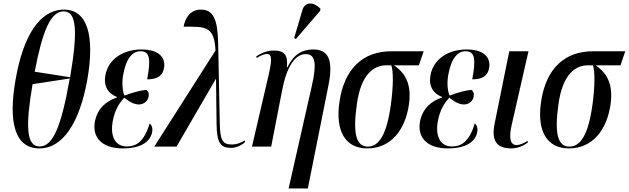

<svg xmlns="http://www.w3.org/2000/svg" viewBox="-20 -824 3534 1079"><path d="M201 10C335 10 428 -137 471 -378C513 -620 473 -770 340 -770C202 -770 110 -620 68 -379C25 -137 63 10 201 10ZM374 -390 175 -421C219 -650 264 -760 338 -760C411 -760 418 -650 374 -390ZM203 -1C127 -1 123 -116 163 -351L372 -383C325 -117 279 -1 203 -1Z M670 10C777 10 826 -31 835 -82C839 -103 833 -122 821 -130C789 -25 744 -1 693 -1C617 -1 601 -74 613 -140C626 -215 658 -252 678 -275C715 -246 738 -237 761 -237C788 -237 811 -256 815 -281C819 -303 810 -314 802 -319C768 -316 729 -305 680 -287C672 -300 662 -349 672 -402C689 -500 727 -536 769 -536C821 -536 829 -496 807 -378C872 -378 896 -404 902 -444C910 -489 886 -546 775 -546C677 -546 589 -496 572 -400C561 -338 589 -298 637 -279V-276C579 -257 527 -216 513 -139C498 -53 551 10 670 10Z M847 0H972L1192 -379H1194L1197 -131C1198 -18 1220 7 1279 7C1307 7 1337 -7 1358 -26L1355 -35C1335 -21 1308 -12 1285 -12C1230 -12 1217 -34 1215 -134L1206 -579C1203 -717 1179 -770 1108 -770C1047 -770 1019 -718 1012 -674C1133 -674 1184 -680 1191 -540Z M1643 -605 1779 -763 1781 -775C1746 -812 1694 -819 1679 -766L1633 -610ZM1602 235H1710L1827 -350C1853 -487 1826 -546 1741 -546C1680 -546 1632 -521 1595 -446H1592C1599 -509 1582 -540 1520 -540C1485 -540 1453 -529 1420 -507L1423 -498C1447 -514 1468 -521 1480 -521C1507 -521 1511 -495 1489 -400L1396 0H1504L1566 -319C1591 -448 1637 -520 1699 -520C1752 -520 1761 -467 1733 -344Z M2044 10C2180 10 2258 -98 2278 -236C2293 -342 2265 -409 2194 -457H2334L2361 -536H2180C2024 -536 1914 -443 1887 -247C1865 -89 1919 10 2044 10ZM2047 0C1980 0 1962 -77 1986 -242C2009 -404 2078 -457 2152 -457H2179C2191 -425 2191 -337 2176 -232C2153 -68 2110 0 2047 0Z M2497 10C2604 10 2653 -31 2662 -82C2666 -103 2660 -122 2648 -130C2616 -25 2571 -1 2520 -1C2444 -1 2428 -74 2440 -140C2453 -215 2485 -252 2505 -275C2542 -246 2565 -237 2588 -237C2615 -237 2638 -256 2642 -281C2646 -303 2637 -314 2629 -319C2595 -316 2556 -305 2507 -287C2499 -300 2489 -349 2499 -402C2516 -500 2554 -536 2596 -536C2648 -536 2656 -496 2634 -378C2699 -378 2723 -404 2729 -444C2737 -489 2713 -546 2602 -546C2504 -546 2416 -496 2399 -400C2388 -338 2416 -298 2464 -279V-276C2406 -257 2354 -216 2340 -139C2325 -53 2378 10 2497 10Z M2853 10C2890 10 2919 -4 2947 -23L2944 -32C2923 -19 2903 -9 2882 -9C2843 -9 2841 -58 2856 -124L2950 -536H2842L2760 -131C2739 -30 2774 10 2853 10Z M3177 10C3313 10 3391 -98 3411 -236C3426 -342 3398 -409 3327 -457H3467L3494 -536H3313C3157 -536 3047 -443 3020 -247C2998 -89 3052 10 3177 10ZM3180 0C3113 0 3095 -77 3119 -242C3142 -404 3211 -457 3285 -457H3312C3324 -425 3324 -337 3309 -232C3286 -68 3243 0 3180 0Z"/></svg>

Font: Noto Serif Display ExtraCondensed Medium
Style: Italic
Weight: 500
Width: 2
Italic angle: -12°
Designer: Monotype Design Team
Foundry: Monotype Imaging Inc.
Version: Version 2.009